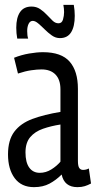

<svg xmlns="http://www.w3.org/2000/svg" viewBox="-20 -761 395 791"><path d="M13 -125Q13 -184 39 -218.5Q65 -253 113.5 -271Q162 -289 229 -300V-393Q229 -433 208.5 -454Q188 -475 151 -475Q133 -475 108.5 -471.5Q84 -468 54 -458L38 -523Q68 -535 100 -540.5Q132 -546 157 -546Q233 -546 267 -507Q301 -468 301 -395V-98Q301 -77 306.5 -69Q312 -61 322 -61Q335 -61 346 -67L355 -5Q342 2 329 6Q316 10 299 10Q245 10 234 -42Q211 -19 184 -4.5Q157 10 120 10Q68 10 40.5 -27Q13 -64 13 -125ZM85 -133Q85 -92 100.5 -70.5Q116 -49 144 -49Q169 -49 191.5 -63Q214 -77 229 -95V-248Q190 -242 157 -230.5Q124 -219 104.5 -196Q85 -173 85 -133ZM51 -602Q47 -624 47 -647Q47 -688 62.5 -711Q78 -734 110 -734Q130 -734 145.5 -723.5Q161 -713 173.5 -699.5Q186 -686 197 -675.5Q208 -665 221 -665Q235 -665 239.5 -680.5Q244 -696 244 -711Q244 -726 241 -741H284Q288 -718 288 -696Q288 -652 273 -628Q258 -604 227 -604Q209 -604 193.5 -615Q178 -626 164 -640Q150 -654 137.5 -664.5Q125 -675 115 -675Q104 -675 98 -663Q92 -651 92 -633Q92 -614 96 -602Z"/></svg>

Font: Georama Condensed
Style: Regular
Weight: 400
Width: 3
Designer: Jean-Baptiste Levee
Foundry: Production Type
Version: Version 1.000